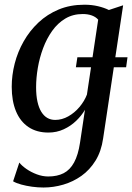

<svg xmlns="http://www.w3.org/2000/svg" viewBox="-20 -566 575 835"><path d="M310 -273.5 316.5 -317H534.5L528.5 -273.5ZM428.5 36Q420.5 92 395.5 132.5Q370.5 173 334.2 198.8Q298 224.5 255.2 237Q212.5 249.5 169 249.5Q144.5 249.5 119.2 246Q94 242.5 72.2 236.5Q50.5 230.5 37 222.5L64 141Q75 155 95.2 169Q115.5 183 140.2 192.2Q165 201.5 190 201.5Q229 201.5 256.8 187.2Q284.5 173 302.2 140.5Q320 108 328 54.5L349.5 -88.5Q335 -63.5 311.5 -40.8Q288 -18 257.2 -3.8Q226.5 10.5 190.5 10.5Q139.5 10.5 103.8 -13.5Q68 -37.5 49.5 -82.2Q31 -127 31 -188.5Q31 -239 44 -289.8Q57 -340.5 83 -386.2Q109 -432 147.2 -468Q185.5 -504 235.5 -524.8Q285.5 -545.5 347 -545.5Q379 -545.5 406.2 -539Q433.5 -532.5 453.5 -522.5L515.5 -543ZM407 -480.5Q396.5 -492.5 379.2 -498.8Q362 -505 340 -505Q297 -505 264 -485.2Q231 -465.5 207 -431.8Q183 -398 167.5 -356.5Q152 -315 144.5 -271Q137 -227 137 -186.5Q137 -151 142.8 -124.5Q148.5 -98 159.5 -80Q170.5 -62 185.8 -53.2Q201 -44.5 220 -44.5Q249.5 -44.5 277 -60Q304.5 -75.5 325.8 -100.8Q347 -126 358 -154.5Z"/></svg>

Font: Merriweather 72pt
Style: Italic
Weight: 400
Italic angle: -7.8°
Version: Version 2.101